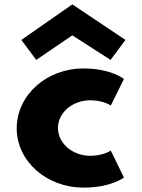

<svg xmlns="http://www.w3.org/2000/svg" viewBox="-20 -840 648 875"><path d="M77.2 -658 145.2 -567 309.6 -679 483.8 -567 551.8 -658 309.6 -820ZM391.8 -383C451.8 -383 484.8 -359 484.8 -359L544.8 -480C544.8 -480 486.8 -528 360.4 -528C191.2 -528 56.2 -406 56.2 -255C56.2 -105 192.2 15 360.4 15C486.8 15 544.8 -31 544.8 -31L484.8 -154C484.8 -154 451.8 -130 391.8 -130C310.8 -130 244.2 -186 244.2 -257C244.2 -327 310.8 -383 391.8 -383Z"/></svg>

Font: Hussar
Style: BdSuprExt
Weight: 700
Foundry: Cannot Into Space Fonts
Version: Version 2.00